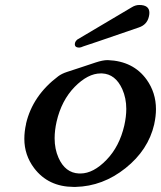

<svg xmlns="http://www.w3.org/2000/svg" viewBox="-20 -713 633 755"><path d="M308.1 -530.8Q297.4 -525.9 292 -525.9Q271 -525.9 274.9 -543.9Q276.4 -550.8 284.2 -557.6L498.5 -684.6Q512.7 -693.4 527.8 -693.4Q567.4 -693.4 567.4 -662.6Q567.4 -655.8 565.4 -647.5Q558.1 -615.7 525.9 -605Q310.5 -530.8 308.1 -530.8ZM376 -424.3Q325.7 -424.3 273.4 -371.1Q221.7 -317.9 202.6 -234.9Q194.8 -200.2 194.8 -169.4Q194.8 -127 210 -92.8Q236.3 -33.2 290.5 -30.8H296.9Q347.2 -31.2 398.4 -84Q449.7 -136.7 468.8 -219.7Q476.6 -254.4 476.6 -284.7Q476.6 -327.1 460.9 -362.3Q434.1 -421.9 381.3 -424.3ZM586.4 -224.1Q563 -123 473.6 -51.8Q384.3 19.5 277.3 22H269.5Q169.9 21.5 114.3 -51.8Q75.7 -103 75.7 -167Q75.7 -195.8 82.5 -225.6V-227.1Q108.4 -337.4 209 -413.1Q222.7 -423.3 243.7 -430.2Q264.6 -436.5 295.9 -447.3Q327.1 -458 356 -467.3Q384.3 -476.6 402.3 -476.6H404.3Q504.4 -472.7 556.6 -399.9Q593.3 -348.6 593.3 -283.7Q593.3 -256.8 586.9 -227.1Z"/></svg>

Font: Caudex
Style: Bold
Weight: 700
Italic angle: -13°
Version: Version 1.04